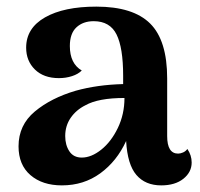

<svg xmlns="http://www.w3.org/2000/svg" viewBox="-20 -550 605 580"><path d="M559 -59Q559 -30 534 -10Q509 10 467 10Q419 10 392 -21.5Q365 -53 361 -124Q333 -63 283 -26.5Q233 10 167 10Q108 10 72 -21Q36 -52 36 -108Q36 -172 85 -213Q134 -254 209 -276Q274 -294 352 -296V-321Q352 -406 332 -446Q312 -486 263 -486Q231 -486 211 -467.5Q191 -449 191 -411Q191 -358 227 -337Q216 -326 197.5 -320Q179 -314 158 -314Q112 -314 85.5 -340Q59 -366 59 -406Q59 -465 116 -497.5Q173 -530 271 -530Q382 -530 433.5 -479Q485 -428 485 -313V-139Q485 -86 518 -86Q525 -86 533 -89.5Q541 -93 546 -100Q559 -81 559 -59ZM356 -254Q277 -254 238 -232Q210 -218 193.5 -194Q177 -170 177 -139Q177 -112 189.5 -93Q202 -74 227 -74Q256 -74 286 -98Q316 -122 336 -163.5Q356 -205 356 -254Z"/></svg>

Font: Arima Madurai Black
Style: Regular
Weight: 900
Designer: Joana Correia and Natanael Gama
Foundry: NDISCOVER
Version: Version 1.020